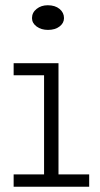

<svg xmlns="http://www.w3.org/2000/svg" viewBox="-20 -712 382 732"><path d="M148 -7V-471H203V-7ZM32 0V-47H320V0ZM32 -425V-471H195V-425ZM163 -598Q137 -598 119.5 -611Q102 -624 102 -643Q102 -664 119.5 -678Q137 -692 162 -692Q190 -692 207 -678Q224 -664 224 -643Q224 -624 207 -611Q190 -598 163 -598Z"/></svg>

Font: BioRhyme ExtraBold Light
Style: Regular
Weight: 300
Version: Version 1.600;gftools[0.9.33]